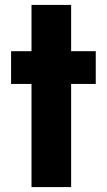

<svg xmlns="http://www.w3.org/2000/svg" viewBox="-20 -760 435 780"><path d="M269 0V-419H369V-552H269V-740H108V-552H25V-419H108V0Z"/></svg>

Font: Malmofest
Style: Bold
Weight: 700
Designer: Jonny Pinhorn (Poppins), Kolossal
Version: Version 1.004;Glyphs 3.1.2 (3151)